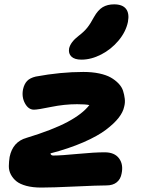

<svg xmlns="http://www.w3.org/2000/svg" viewBox="-20 -845 661 875"><path d="M351.1 -573.2Q319.8 -573.2 305.4 -587.2Q291 -601.1 294.9 -624Q301.3 -653.3 338.9 -682.1Q363.3 -700.7 377.7 -718.8Q392.1 -736.8 408.2 -767.1Q426.3 -799.3 448 -812.3Q469.7 -825.2 500 -825.2Q538.1 -825.2 554.2 -804.7Q570.3 -784.2 563 -745.1Q553.7 -700.2 520.3 -660.2Q486.8 -620.1 441.2 -596.7Q395.5 -573.2 351.1 -573.2ZM168 9.8Q128.9 9.8 99.9 2Q70.8 -5.9 54.7 -19Q38.6 -32.2 29.3 -50Q20 -67.9 20.3 -88.1Q20.5 -108.4 23.9 -129.9Q38.1 -199.2 101.1 -216.8Q219.7 -252.9 287.8 -289.3Q356 -325.7 387.2 -366.2Q369.6 -370.1 331.1 -370.1Q273.4 -370.1 212.9 -357.7Q152.3 -345.2 134.8 -345.2Q109.4 -345.2 93.8 -374Q78.1 -402.8 85 -438Q90.3 -461.9 103.3 -475.8Q116.2 -489.7 143.1 -496.1Q255.9 -517.1 359.9 -517.1Q399.9 -517.1 432.1 -510.3Q464.4 -503.4 484.9 -491.7Q505.4 -480 520.3 -464.4Q535.2 -448.7 540.8 -431.2Q546.4 -413.6 548.6 -395Q550.8 -376.5 545.9 -358.9Q541 -334.5 520.8 -308.3Q500.5 -282.2 462.9 -253.7Q425.3 -225.1 359.9 -196.5Q294.4 -168 210 -146Q211.4 -136.2 223.1 -136.2Q258.3 -136.2 334.2 -143.6Q410.2 -150.9 457 -150.9Q502 -150.9 522.5 -123.3Q543 -95.7 534.2 -54.2Q529.8 -28.8 512.2 -14.4Q494.6 0 464.8 0Q427.2 0 322.5 4.9Q217.8 9.8 168 9.8Z"/></svg>

Font: Shantell Sans Normal
Style: Bold Italic
Weight: 700
Italic angle: -11.31°
Designer: Stephen Nixon, Anya Danilova, Shantell Martin
Foundry: Arrow Type
Version: Version 1.006;[559af2be0]